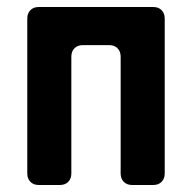

<svg xmlns="http://www.w3.org/2000/svg" viewBox="-20 -529 550 549"><path d="M58 -33V-476Q58 -491 67 -500Q76 -509 91 -509H418Q433 -509 442 -500Q451 -491 451 -476V-33Q451 -18 442 -9Q433 0 418 0H358Q343 0 334 -9Q325 -18 325 -33V-367Q325 -382 316 -391Q307 -400 292 -400H217Q202 -400 193 -391Q184 -382 184 -367V-33Q184 -18 175 -9Q166 0 151 0H91Q76 0 67 -9Q58 -18 58 -33Z"/></svg>

Font: Tsunagi Gothic Black
Style: Regular
Weight: 900
Designer: Yoshimichi Ohira
Foundry: Positype
Version: Version 1.001